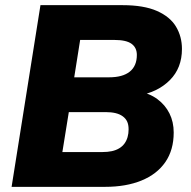

<svg xmlns="http://www.w3.org/2000/svg" viewBox="-20 -725 742 745"><path d="M25 0 137 -705H455Q538 -705 589 -682.5Q640 -660 663 -621.5Q686 -583 686 -535Q686 -461 639 -414Q592 -367 516 -354V-371Q560 -363 590.5 -340.5Q621 -318 637.5 -285Q654 -252 654 -211Q654 -143 621.5 -96Q589 -49 529 -24.5Q469 0 388 0ZM222 -135H377Q398 -135 414 -138.5Q430 -142 442.5 -149.5Q455 -157 463 -168Q471 -179 475 -193Q479 -207 479 -223Q479 -241 473.5 -253Q468 -265 456.5 -273.5Q445 -282 428.5 -286Q412 -290 390 -290H247ZM268 -425H403Q456 -425 483.5 -447Q511 -469 511 -512Q511 -540 490.5 -555Q470 -570 424 -570H291Z"/></svg>

Font: Nunito Sans 12pt Black
Style: Italic
Weight: 900
Italic angle: -9°
Designer: Vernon Adams
Foundry: Vernon Adams
Version: Version 3.101;gftools[0.9.27]